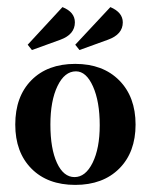

<svg xmlns="http://www.w3.org/2000/svg" viewBox="-20 -512 425 541"><path d="M192 -332Q270 -332 316 -285.5Q362 -239 362 -161Q362 -83 316 -37Q270 9 192 9Q114 9 68.5 -37Q23 -83 23 -161Q23 -240 68.5 -286Q114 -332 192 -332ZM194 -311Q162 -311 142 -269.5Q122 -228 122 -161Q122 -93 140.5 -53Q159 -13 190 -13Q221 -13 241 -53.5Q261 -94 261 -159Q261 -226 242 -268.5Q223 -311 194 -311ZM191 -449Q191 -415 150 -400L70 -371L58 -386L156 -492Q191 -478 191 -449ZM326 -449Q326 -415 284 -400L204 -371L192 -386L291 -492Q326 -477 326 -449Z"/></svg>

Font: Katibeh
Style: Regular
Weight: 400
Designer: Arabic design by Kourosh Beigpour, Latin design by Eduardo Tunni, engineering by Lasse Fister
Version: Version 1.0010g